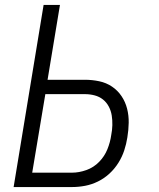

<svg xmlns="http://www.w3.org/2000/svg" viewBox="-20 -755 640 775"><path d="M35 0 156 -735H222L172 -433H323Q352 -433 380.5 -427Q409 -421 432 -405.5Q455 -390 470.5 -367Q486 -344 493 -316.5Q500 -289 499.5 -259.5Q499 -230 494 -200Q490 -174 481.5 -148Q473 -122 458 -98Q443 -74 422 -54.5Q401 -35 375.5 -22.5Q350 -10 323.5 -5Q297 0 271 0ZM270 -58Q299 -58 328.5 -68.5Q358 -79 380 -101.5Q402 -124 413.5 -152.5Q425 -181 429 -210Q433 -230 433.5 -250Q434 -270 431 -289Q428 -308 419 -325Q410 -342 395.5 -353.5Q381 -365 362 -370Q343 -375 323 -375H163L110 -58Z"/></svg>

Font: Iosevka Aile Light
Style: Italic
Weight: 300
Italic angle: -9°
Designer: Belleve Invis
Foundry: Belleve Invis
Version: Version 31.1.0; ttfautohint (v1.8.4)